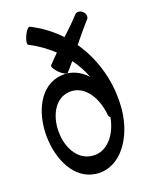

<svg xmlns="http://www.w3.org/2000/svg" viewBox="-164 -932 836 1070"><g transform="rotate(-20 254.0 -397.5)"><path d="M261 -533C276 -550 291 -567 306 -585C333 -549 354 -510 370 -468C331 -511 280 -536 220 -531C91 -520 27 -380 28 -240C30 -102 91 36 218 51C360 67 457 -78 473 -236C488 -389 448 -539 365 -659C397 -698 429 -738 463 -775C474 -787 471 -807 457 -820C443 -834 423 -836 412 -825C380 -790 346 -757 311 -725C266 -774 211 -815 149 -846C141 -850 125 -832 114 -807C102 -781 99 -758 107 -754C157 -729 202 -696 242 -659C223 -641 205 -622 187 -603C181 -597 193 -576 213 -556C233 -537 254 -526 261 -533ZM230 -51C145 -60 100 -149 100 -240C99 -332 144 -422 228 -429C321 -437 380 -340 389 -237C389 -230 393 -224 399 -219C382 -122 318 -40 230 -51Z"/></g></svg>

Font: Nupuram Condensed Medium
Style: Regular
Weight: 500
Width: 3
Designer: Santhosh Thottingal (santhosh.thottingal@gmail.com)
Foundry: SMC
Version: Version 1.000